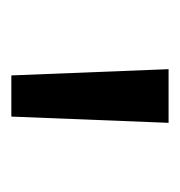

<svg xmlns="http://www.w3.org/2000/svg" viewBox="-10 -758 312 332"><g transform="rotate(90 146.0 -592.0)"><path d="M110.4 -455.6 99.6 -727.5H192.4L181.6 -455.6Z"/></g></svg>

Font: Inter 17pt
Style: Regular
Weight: 400
Version: Version 4.001;git-66647c0bb